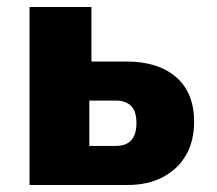

<svg xmlns="http://www.w3.org/2000/svg" viewBox="-20 -526 616 546"><path d="M64 0V-506H240V-351H340Q430 -351 481 -306.5Q532 -262 532 -180Q532 -125 509 -85Q486 -45 443.5 -22.5Q401 0 344 0ZM234 -111H309Q339 -111 353.5 -127.5Q368 -144 368 -176Q368 -210 352.5 -225Q337 -240 310 -240H234Z"/></svg>

Font: Nunito Sans 7pt Condensed Black
Style: Regular
Weight: 900
Width: 3
Designer: Vernon Adams
Foundry: Vernon Adams
Version: Version 3.101;gftools[0.9.27]